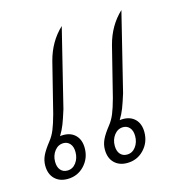

<svg xmlns="http://www.w3.org/2000/svg" viewBox="-83 -573 608 656"><g transform="rotate(-15 221.0 -245.0)"><path d="M161 -77Q161 -41 137 -15.5Q113 10 77 10Q49 10 32 -7Q15 -24 15 -54Q15 -72 23 -89Q31 -106 50 -130Q62 -145 70 -164.5Q78 -184 87 -217L131 -393Q148 -458 193 -500L125 -224Q115 -192 108 -174Q101 -156 90 -138Q94 -139 102 -139Q129 -139 145 -122.5Q161 -106 161 -77ZM127 -72Q127 -91 118 -101.5Q109 -112 95 -112Q76 -112 63.5 -96Q51 -80 51 -58Q51 -39 60 -28.5Q69 -18 84 -18Q103 -18 115 -34Q127 -50 127 -72ZM372 -77Q372 -41 348 -15.5Q324 10 288 10Q260 10 243 -7Q226 -24 226 -54Q226 -72 234 -89Q242 -106 261 -130Q273 -145 281 -164.5Q289 -184 298 -217L342 -393Q359 -458 404 -500L336 -224Q326 -192 319 -174Q312 -156 301 -138Q305 -139 313 -139Q340 -139 356 -122.5Q372 -106 372 -77ZM338 -72Q338 -91 329 -101.5Q320 -112 306 -112Q287 -112 274.5 -96Q262 -80 262 -58Q262 -39 271 -28.5Q280 -18 295 -18Q314 -18 326 -34Q338 -50 338 -72Z"/></g></svg>

Font: Srisakdi
Style: Regular
Weight: 400
Designer: Cadson Demak Co.,Ltd.
Foundry: Cadson Demak Co.,Ltd.
Version: Version 1.000